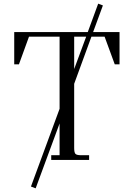

<svg xmlns="http://www.w3.org/2000/svg" viewBox="-20 -878 731 1054"><path d="M58.1 -524.9V-702.1H461.9L519 -857.9L544.9 -848.1L491.2 -702.1H636.2V-524.9H609.9L554.2 -676.8H481.9L387.2 -418V-65.9Q387.2 -40.5 394.3 -33.2Q401.4 -25.9 425.8 -25.9H469.2V0H261.2V-25.9H307.1V-200.2L175.8 155.8L149.9 146L307.1 -280.8V-676.8H139.2L84 -524.9ZM387.2 -499 453.1 -676.8H387.2Z"/></svg>

Font: Dihjauti S
Style: Regular
Weight: 400
Designer: T. Christopher White
Version: Version 3.0.0